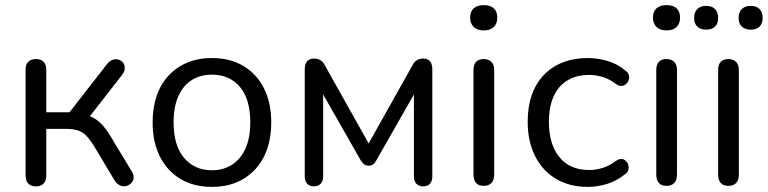

<svg xmlns="http://www.w3.org/2000/svg" viewBox="-20 -722 3003 751"><path d="M121 7Q101 7 90.5 -4Q80 -15 80 -35V-449Q80 -470 90.5 -480.5Q101 -491 121 -491Q140 -491 150.5 -480.5Q161 -470 161 -449V-283H252L400 -473Q410 -485 422 -488.5Q434 -492 444.5 -488.5Q455 -485 461.5 -476.5Q468 -468 468 -456Q468 -444 459 -431L318 -250L295 -276Q323 -273 344 -262Q365 -251 384 -229Q403 -207 425 -168L497 -49Q504 -35 502.5 -24Q501 -13 492 -4.5Q483 4 471.5 6Q460 8 449 3Q438 -2 429 -15L350 -147Q333 -175 318 -190.5Q303 -206 284 -212Q265 -218 237 -218H161V-35Q161 -15 150.5 -4Q140 7 121 7Z M809 9Q738 9 686 -22Q634 -53 605.5 -109.5Q577 -166 577 -243Q577 -301 593 -347.5Q609 -394 640 -427Q671 -460 713.5 -477.5Q756 -495 809 -495Q880 -495 932 -464Q984 -433 1012.5 -376.5Q1041 -320 1041 -243Q1041 -185 1025 -139Q1009 -93 978 -59.5Q947 -26 904.5 -8.5Q862 9 809 9ZM809 -56Q854 -56 888 -78Q922 -100 940.5 -142Q959 -184 959 -243Q959 -334 918.5 -382Q878 -430 809 -430Q763 -430 729.5 -408.5Q696 -387 677.5 -345.5Q659 -304 659 -243Q659 -153 700 -104.5Q741 -56 809 -56Z M1208 7Q1191 7 1181.5 -3.5Q1172 -14 1172 -32V-450Q1172 -464 1176 -473.5Q1180 -483 1188 -488Q1196 -493 1208 -493Q1220 -493 1228 -489.5Q1236 -486 1242 -479.5Q1248 -473 1252 -464L1422 -161L1592 -464Q1596 -473 1602 -479.5Q1608 -486 1616 -489.5Q1624 -493 1635 -493Q1653 -493 1662 -482.5Q1671 -472 1671 -450V-32Q1671 -14 1662 -3.5Q1653 7 1635 7Q1618 7 1608.5 -3.5Q1599 -14 1599 -32V-393H1622L1451 -93Q1447 -85 1440 -79.5Q1433 -74 1422 -74Q1410 -74 1403.5 -80Q1397 -86 1392 -93L1221 -393H1244V-32Q1244 -14 1234.5 -3.5Q1225 7 1208 7Z M1872 5Q1852 5 1842 -6.5Q1832 -18 1832 -39V-448Q1832 -469 1842 -480Q1852 -491 1872 -491Q1891 -491 1902 -480Q1913 -469 1913 -448V-39Q1913 -18 1902.5 -6.5Q1892 5 1872 5ZM1872 -603Q1847 -603 1833 -616.5Q1819 -630 1819 -653Q1819 -677 1833 -689.5Q1847 -702 1872 -702Q1898 -702 1911.5 -689.5Q1925 -677 1925 -653Q1925 -630 1911.5 -616.5Q1898 -603 1872 -603Z M2280 9Q2207 9 2154 -23Q2101 -55 2072.5 -112.5Q2044 -170 2044 -246Q2044 -304 2060 -350Q2076 -396 2107 -428.5Q2138 -461 2181.5 -478Q2225 -495 2280 -495Q2316 -495 2355 -484Q2394 -473 2426 -446Q2436 -439 2438.5 -431.5Q2441 -424 2441 -419Q2441 -414 2438.5 -407Q2436 -400 2429 -393.5Q2422 -387 2416 -386.5Q2410 -386 2409 -386Q2400 -386 2390 -393Q2364 -413 2337 -421Q2310 -429 2285 -429Q2246 -429 2217 -416.5Q2188 -404 2168 -381Q2148 -358 2137.5 -324Q2127 -290 2127 -245Q2127 -158 2168 -107.5Q2209 -57 2285 -57Q2310 -57 2336.5 -65Q2363 -73 2390 -93Q2400 -100 2409 -100Q2410 -100 2415.5 -99.5Q2421 -99 2428 -92.5Q2435 -86 2437 -78.5Q2439 -71 2439 -67Q2439 -62 2436.5 -54.5Q2434 -47 2424 -40Q2392 -14 2354 -2.5Q2316 9 2280 9Z M2587 5Q2567 5 2557 -6.5Q2547 -18 2547 -39V-448Q2547 -469 2557 -480Q2567 -491 2587 -491Q2606 -491 2617 -480Q2628 -469 2628 -448V-39Q2628 -18 2617.5 -6.5Q2607 5 2587 5ZM2587 -603Q2562 -603 2548 -616.5Q2534 -630 2534 -653Q2534 -677 2548 -689.5Q2562 -702 2587 -702Q2613 -702 2626.5 -689.5Q2640 -677 2640 -653Q2640 -630 2626.5 -616.5Q2613 -603 2587 -603Z M2829 5Q2809 5 2799 -6.5Q2789 -18 2789 -39V-448Q2789 -469 2799 -480Q2809 -491 2829 -491Q2848 -491 2859 -480Q2870 -469 2870 -448V-39Q2870 -18 2859.5 -6.5Q2849 5 2829 5ZM2917 -606Q2894 -606 2881.5 -618Q2869 -630 2869 -652Q2869 -674 2881.5 -686.5Q2894 -699 2917 -699Q2939 -699 2951 -686.5Q2963 -674 2963 -652Q2963 -630 2951 -618Q2939 -606 2917 -606ZM2742 -606Q2720 -606 2707.5 -618Q2695 -630 2695 -652Q2695 -674 2707.5 -686.5Q2720 -699 2742 -699Q2765 -699 2777 -686.5Q2789 -674 2789 -652Q2789 -630 2777 -618Q2765 -606 2742 -606Z"/></svg>

Font: Nunito
Style: Regular
Weight: 400
Designer: Vernon Adams
Foundry: Vernon Adams
Version: Version 3.602